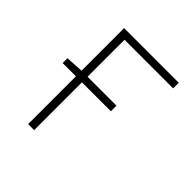

<svg xmlns="http://www.w3.org/2000/svg" viewBox="-139 -577 676 676"><g transform="rotate(45 199.0 -239.0)"><path d="M34 -238V-262L100 -266H274V-238ZM100 0V-478H372V-450H130V0Z"/></g></svg>

Font: Source Sans 3 Variable
Style: Regular
Weight: 200
Designer: Paul D. Hunt
Foundry: Adobe Systems Incorporated
Version: Version 3.026